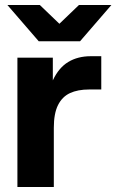

<svg xmlns="http://www.w3.org/2000/svg" viewBox="-20 -752 468 772"><path d="M50 -520H192.4V-428.8Q216 -479.6 254.4 -502.8Q292.8 -526 345.2 -526H387.2V-392.2H338.4Q292.6 -392.2 261.3 -377.6Q230 -363 213.2 -329.3Q196.4 -295.6 196.4 -238.4V0H50ZM9.6 -732H140L218.8 -656.4L297.6 -732H428L301.8 -586H135.8Z"/></svg>

Font: Aspekta Variable
Style: Regular
Weight: 400
Designer: Ivo Dolenc
Version: Version 2.100